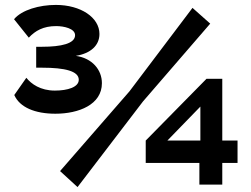

<svg xmlns="http://www.w3.org/2000/svg" viewBox="-20 -751 1020 780"><path d="M205 -289C300 -289 394 -326 394 -413C394 -468 354 -515 288 -524C348 -534 384 -566 384 -613C384 -680 308 -731 207 -731C140 -731 69 -711 37 -673L97 -598C123 -626 156 -645 208 -645C240 -645 285 -635 285 -608C285 -574 229 -561 151 -561H127V-476H151C244 -476 300 -462 300 -427C300 -397 255 -383 203 -383C144 -383 107 -410 87 -435L38 -365C60 -315 122 -289 205 -289ZM883 -1V-89H945V-180H883V-431H819L572 -180V-89H790V-1ZM794 -318V-180H660ZM295 9 561 -339 834 -655 762 -719 506 -380 224 -56Z"/></svg>

Font: Raleway
Style: ExtraBold
Weight: 800
Designer: Matt McInerney, Pablo Impallari, Rodrigo Fuenzalida
Foundry: Matt McInerney, Pablo Impallari, Rodrigo Fuenzalida
Version: Version 3.000